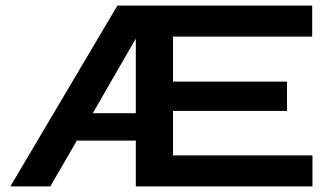

<svg xmlns="http://www.w3.org/2000/svg" viewBox="-20 -667 1198 687"><path d="M599 -270V-111H1098V0H466V-164H255L160 0H17L400 -647H1097V-536H599V-375H1007V-270ZM312 -262H466V-529Z"/></svg>

Font: Syne Modified
Style: Bold
Weight: 700
Designer: Lucas Descroix
Foundry: Bonjour Monde
Version: Version 2.200